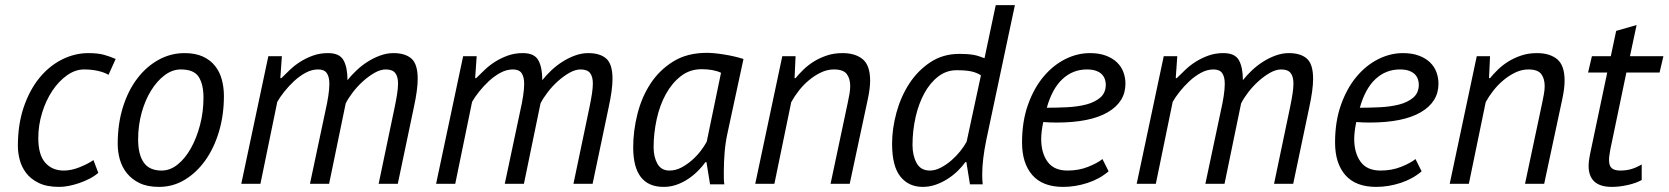

<svg xmlns="http://www.w3.org/2000/svg" viewBox="-20 -720 6535 752"><path d="M365 -43Q350 -30 330.5 -20Q311 -10 290.5 -3Q270 4 250 8Q230 12 212 12Q163 12 131.5 -3.5Q100 -19 82 -43Q64 -67 57 -95Q50 -123 50 -148Q50 -233 73 -300.5Q96 -368 134.5 -415Q173 -462 223 -487Q273 -512 326 -512Q364 -512 388.5 -505Q413 -498 433 -489L405 -427Q388 -437 363 -442.5Q338 -448 309 -448Q275 -448 242.5 -425Q210 -402 185 -364.5Q160 -327 145 -278.5Q130 -230 130 -179Q130 -114 157 -83Q184 -52 230 -52Q260 -52 293 -65.5Q326 -79 346 -93Z M441 -156Q441 -235 461.5 -300.5Q482 -366 518 -413Q554 -460 601.5 -486Q649 -512 703 -512Q745 -512 774.5 -498.5Q804 -485 822.5 -461.5Q841 -438 849 -407.5Q857 -377 857 -344Q857 -269 837.5 -204Q818 -139 783.5 -91Q749 -43 703 -15.5Q657 12 603 12Q558 12 527.5 -2.5Q497 -17 477.5 -41Q458 -65 449.5 -95Q441 -125 441 -156ZM521 -174Q521 -115 543 -83.5Q565 -52 613 -52Q646 -52 675.5 -75.5Q705 -99 727.5 -139Q750 -179 763.5 -230.5Q777 -282 777 -338Q777 -389 758.5 -418.5Q740 -448 688 -448Q655 -448 625 -425.5Q595 -403 571.5 -365Q548 -327 534.5 -277.5Q521 -228 521 -174Z M1194 0 1254 -283Q1262 -318 1266 -345Q1270 -372 1270 -392Q1270 -419 1260 -433.5Q1250 -448 1226 -448Q1201 -448 1177 -435Q1153 -422 1132 -402.5Q1111 -383 1093.5 -361Q1076 -339 1066 -321L1000 0H925L1031 -500H1084L1078 -414H1082Q1098 -430 1116.5 -447.5Q1135 -465 1157.5 -479Q1180 -493 1206.5 -502.5Q1233 -512 1265 -512Q1310 -512 1325.5 -484Q1341 -456 1341 -406Q1356 -425 1376 -444Q1396 -463 1419.5 -478Q1443 -493 1469 -502.5Q1495 -512 1521 -512Q1567 -512 1591.5 -490.5Q1616 -469 1616 -411Q1616 -369 1601 -300L1538 0H1463L1526 -301Q1532 -330 1535.5 -353Q1539 -376 1539 -393Q1539 -420 1528 -434Q1517 -448 1491 -448Q1470 -448 1446.5 -434.5Q1423 -421 1401 -401Q1379 -381 1361.5 -358Q1344 -335 1334 -315L1269 0Z M1957 0 2017 -283Q2025 -318 2029 -345Q2033 -372 2033 -392Q2033 -419 2023 -433.5Q2013 -448 1989 -448Q1964 -448 1940 -435Q1916 -422 1895 -402.5Q1874 -383 1856.5 -361Q1839 -339 1829 -321L1763 0H1688L1794 -500H1847L1841 -414H1845Q1861 -430 1879.5 -447.5Q1898 -465 1920.5 -479Q1943 -493 1969.5 -502.5Q1996 -512 2028 -512Q2073 -512 2088.5 -484Q2104 -456 2104 -406Q2119 -425 2139 -444Q2159 -463 2182.5 -478Q2206 -493 2232 -502.5Q2258 -512 2284 -512Q2330 -512 2354.5 -490.5Q2379 -469 2379 -411Q2379 -369 2364 -300L2301 0H2226L2289 -301Q2295 -330 2298.5 -353Q2302 -376 2302 -393Q2302 -420 2291 -434Q2280 -448 2254 -448Q2233 -448 2209.5 -434.5Q2186 -421 2164 -401Q2142 -381 2124.5 -358Q2107 -335 2097 -315L2032 0Z M2829 -197Q2821 -160 2818 -122Q2815 -84 2815 -51Q2815 -36 2815 -22.5Q2815 -9 2817 2H2761L2747 -85H2743Q2731 -68 2713.5 -50.5Q2696 -33 2675 -19Q2654 -5 2630 3.5Q2606 12 2579 12Q2460 12 2460 -143Q2460 -207 2476.5 -273Q2493 -339 2527.5 -392Q2562 -445 2616.5 -479Q2671 -513 2748 -513Q2776 -513 2816.5 -506.5Q2857 -500 2892 -489ZM2602 -52Q2626 -52 2648 -63.5Q2670 -75 2689.5 -92Q2709 -109 2724 -128.5Q2739 -148 2748 -165L2804 -435Q2774 -449 2728 -449Q2682 -449 2647 -422Q2612 -395 2588 -351.5Q2564 -308 2552 -253Q2540 -198 2540 -143Q2540 -105 2555 -78.5Q2570 -52 2602 -52Z M3233 0 3300 -316Q3304 -334 3307 -351.5Q3310 -369 3310 -383Q3310 -412 3296.5 -430Q3283 -448 3246 -448Q3220 -448 3195 -436Q3170 -424 3148 -405.5Q3126 -387 3108.5 -364.5Q3091 -342 3079 -320L3013 0H2938L3044 -500H3096L3092 -414H3096Q3109 -430 3127 -447.5Q3145 -465 3167.5 -479Q3190 -493 3218 -502.5Q3246 -512 3280 -512Q3330 -512 3359 -488Q3388 -464 3388 -404Q3388 -374 3379 -332L3308 0Z M3843 -172Q3835 -133 3831 -99Q3827 -65 3827 -36Q3827 -25 3827.5 -16Q3828 -7 3829 2H3779L3765 -85H3761Q3749 -68 3731 -50.5Q3713 -33 3691 -19Q3669 -5 3644.5 3.5Q3620 12 3594 12Q3539 12 3506.5 -28.5Q3474 -69 3474 -157Q3474 -216 3491 -278.5Q3508 -341 3541 -392Q3574 -443 3623.5 -476Q3673 -509 3738 -509Q3756 -509 3769 -508Q3782 -507 3793.5 -505Q3805 -503 3815 -499.5Q3825 -496 3836 -492L3880 -700H3955ZM3622 -52Q3643 -52 3665 -63.5Q3687 -75 3706.5 -92Q3726 -109 3741.5 -128.5Q3757 -148 3766 -165L3822 -425Q3805 -436 3783.5 -440.5Q3762 -445 3727 -445Q3687 -445 3655 -420.5Q3623 -396 3600.5 -355Q3578 -314 3566 -261Q3554 -208 3554 -152Q3554 -111 3570 -81.5Q3586 -52 3622 -52Z M4322 -49Q4287 -19 4239.5 -3.5Q4192 12 4144 12Q4064 12 4023.5 -34Q3983 -80 3983 -162Q3983 -244 4006 -309Q4029 -374 4066.5 -419Q4104 -464 4151.5 -488Q4199 -512 4249 -512Q4285 -512 4311.5 -502Q4338 -492 4355 -475.5Q4372 -459 4380 -437.5Q4388 -416 4388 -392Q4388 -321 4319 -280.5Q4250 -240 4118 -240Q4106 -240 4093 -240.5Q4080 -241 4066 -242Q4062 -223 4060 -206Q4058 -189 4058 -176Q4058 -121 4083 -86.5Q4108 -52 4161 -52Q4205 -52 4241.5 -66.5Q4278 -81 4298 -97ZM4237 -448Q4182 -448 4141.5 -410.5Q4101 -373 4080 -298Q4118 -298 4159 -300Q4200 -302 4233.5 -310.5Q4267 -319 4289 -337.5Q4311 -356 4311 -389Q4311 -399 4307.5 -409.5Q4304 -420 4296 -428.5Q4288 -437 4273.5 -442.5Q4259 -448 4237 -448Z M4701 0 4761 -283Q4769 -318 4773 -345Q4777 -372 4777 -392Q4777 -419 4767 -433.5Q4757 -448 4733 -448Q4708 -448 4684 -435Q4660 -422 4639 -402.5Q4618 -383 4600.5 -361Q4583 -339 4573 -321L4507 0H4432L4538 -500H4591L4585 -414H4589Q4605 -430 4623.5 -447.5Q4642 -465 4664.5 -479Q4687 -493 4713.5 -502.5Q4740 -512 4772 -512Q4817 -512 4832.5 -484Q4848 -456 4848 -406Q4863 -425 4883 -444Q4903 -463 4926.5 -478Q4950 -493 4976 -502.5Q5002 -512 5028 -512Q5074 -512 5098.5 -490.5Q5123 -469 5123 -411Q5123 -369 5108 -300L5045 0H4970L5033 -301Q5039 -330 5042.5 -353Q5046 -376 5046 -393Q5046 -420 5035 -434Q5024 -448 4998 -448Q4977 -448 4953.5 -434.5Q4930 -421 4908 -401Q4886 -381 4868.5 -358Q4851 -335 4841 -315L4776 0Z M5548 -49Q5513 -19 5465.5 -3.5Q5418 12 5370 12Q5290 12 5249.5 -34Q5209 -80 5209 -162Q5209 -244 5232 -309Q5255 -374 5292.5 -419Q5330 -464 5377.5 -488Q5425 -512 5475 -512Q5511 -512 5537.5 -502Q5564 -492 5581 -475.5Q5598 -459 5606 -437.5Q5614 -416 5614 -392Q5614 -321 5545 -280.5Q5476 -240 5344 -240Q5332 -240 5319 -240.5Q5306 -241 5292 -242Q5288 -223 5286 -206Q5284 -189 5284 -176Q5284 -121 5309 -86.5Q5334 -52 5387 -52Q5431 -52 5467.5 -66.5Q5504 -81 5524 -97ZM5463 -448Q5408 -448 5367.5 -410.5Q5327 -373 5306 -298Q5344 -298 5385 -300Q5426 -302 5459.5 -310.5Q5493 -319 5515 -337.5Q5537 -356 5537 -389Q5537 -399 5533.5 -409.5Q5530 -420 5522 -428.5Q5514 -437 5499.5 -442.5Q5485 -448 5463 -448Z M5953 0 6020 -316Q6024 -334 6027 -351.5Q6030 -369 6030 -383Q6030 -412 6016.5 -430Q6003 -448 5966 -448Q5940 -448 5915 -436Q5890 -424 5868 -405.5Q5846 -387 5828.5 -364.5Q5811 -342 5799 -320L5733 0H5658L5764 -500H5816L5812 -414H5816Q5829 -430 5847 -447.5Q5865 -465 5887.5 -479Q5910 -493 5938 -502.5Q5966 -512 6000 -512Q6050 -512 6079 -488Q6108 -464 6108 -404Q6108 -374 6099 -332L6028 0Z M6215 -500H6289L6310 -599L6390 -622L6364 -500H6495L6480 -436H6350L6287 -134Q6285 -122 6283.5 -112Q6282 -102 6282 -94Q6282 -70 6293 -61Q6304 -52 6326 -52Q6350 -52 6370 -58Q6390 -64 6410 -76V-15Q6389 -3 6356 4.5Q6323 12 6293 12Q6202 12 6202 -71Q6202 -88 6207 -113L6275 -436H6200Z"/></svg>

Font: PT Sans
Style: Italic
Weight: 400
Italic angle: -12°
Designer: A.Korolkova, O.Umpeleva, V.Yefimov
Foundry: ParaType Ltd
Version: Version 2.003W OFL